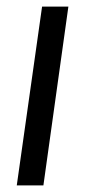

<svg xmlns="http://www.w3.org/2000/svg" viewBox="-20 -564 259 584"><path d="M31 0H112L188 -544H108Z"/></svg>

Font: Mohave
Style: Italic
Weight: 400
Italic angle: -8°
Designer: Gumpita Rahayu
Foundry: Tokotype
Version: Version 2.002;PS 002.002;hotconv 1.0.88;makeotf.lib2.5.64775